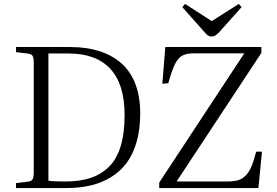

<svg xmlns="http://www.w3.org/2000/svg" viewBox="-20 -952 1401 972"><path d="M1051.8 -767.1Q1040.5 -767.1 1033 -772.2Q1025.4 -777.3 1012.2 -793L902.8 -916L917 -932.1L1051.8 -845.2L1189 -932.1L1203.1 -916L1087.9 -787.1Q1069.3 -767.1 1051.8 -767.1ZM61 0V-24.9L120.1 -32.2Q138.7 -34.2 144.8 -44.4Q150.9 -54.7 150.9 -82V-633.8Q150.9 -660.2 144.8 -669.7Q138.7 -679.2 118.2 -681.2L61 -688V-713.9H335Q416.5 -713.9 481 -693.8Q545.4 -673.8 592.5 -633.3Q639.6 -592.8 664.8 -528.1Q689.9 -463.4 689.9 -377.9Q689.9 -297.4 671.6 -233.6Q653.3 -169.9 620.6 -126.5Q587.9 -83 540.8 -54.4Q493.7 -25.9 438 -12.9Q382.3 0 315.9 0ZM786.1 0V-27.8L1216.8 -682.1H964.8Q925.3 -682.1 904.1 -671.1Q882.8 -660.2 866.7 -629.2Q850.6 -598.1 832 -530.8L801.8 -527.8L816.9 -713.9H1303.2V-684.1L874 -33.2H1127Q1161.1 -33.2 1182.6 -38.8Q1204.1 -44.4 1221.9 -61.5Q1239.7 -78.6 1252 -107.2Q1264.2 -135.7 1276.9 -184.1H1306.2L1288.1 0ZM310.1 -33.2Q382.8 -33.2 436.5 -50.5Q490.2 -67.9 530.3 -106.4Q570.3 -145 590.6 -210.9Q610.8 -276.9 610.8 -370.1Q610.8 -525.4 538.6 -603.3Q466.3 -681.2 328.1 -681.2H225.1V-37.1Q250.5 -33.2 310.1 -33.2Z"/></svg>

Font: Literata Light
Style: Regular
Weight: 300
Designer: Latin by Veronika Burian and Jose Scaglione. Greek by Irene Vlachou. Cyrillic by Vera Evstafieva.
Foundry: TypeTogether
Version: Version 3.021